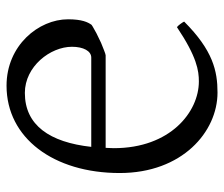

<svg xmlns="http://www.w3.org/2000/svg" viewBox="-69 -601 685 587"><g transform="rotate(90 273.5 -307.5)"><path d="M123 -185C123 -220 136 -244 156 -244H429C415 -117 363 -41 264 -41C183 -41 123 -119 123 -185ZM263 -630C197 -630 134 -616 46 -528C48 -523 59 -508 63 -506C154 -567 196 -573 229 -573C322 -573 433 -486 433 -313C433 -300 432 -298 432 -288H149C145 -288 126 -280 111 -274L82 -260C72 -254 63 -250 56 -245C48 -234 39 -216 39 -173C39 -83 119 15 242 15C402 15 509 -129 509 -331C509 -522 383 -630 263 -630Z"/></g></svg>

Font: Temporarium
Style: Regular
Weight: 400
Version: Version 1.1